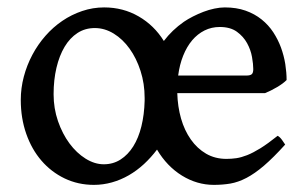

<svg xmlns="http://www.w3.org/2000/svg" viewBox="-20 -489 837 523"><path d="M760.7 -271Q751 -261.2 734.4 -251.5Q717.8 -241.7 702.1 -235.4H462.9Q463.9 -198.7 473.1 -166.3Q482.4 -133.8 499.8 -109.1Q517.1 -84.5 541.5 -70.3Q565.9 -56.2 596.7 -56.2Q610.4 -56.2 623.8 -58.1Q637.2 -60.1 653.3 -66.4Q669.4 -72.8 689.5 -85.2Q709.5 -97.7 736.3 -119.1Q742.7 -115.7 748.5 -107.4Q754.4 -99.1 756.8 -95.2Q724.6 -59.6 699.2 -37.8Q673.8 -16.1 651.4 -4.4Q628.9 7.3 607.7 11Q586.4 14.6 562.5 14.6Q516.6 14.6 475.6 -10.7Q434.6 -36.1 407.7 -81.5Q391.6 -60.1 372.3 -42.2Q353 -24.4 331.1 -11.7Q309.1 1 284.9 7.8Q260.7 14.6 235.8 14.6Q192.9 14.6 156.2 -2.9Q119.6 -20.5 93 -51.3Q66.4 -82 51.5 -124.5Q36.6 -167 36.6 -216.8Q36.6 -249 44.9 -280.3Q53.2 -311.5 68.1 -339.6Q83 -367.7 103.8 -391.4Q124.5 -415 149.7 -432.1Q174.8 -449.2 203.9 -459Q232.9 -468.8 263.7 -468.8Q315.4 -468.8 357.7 -444.3Q399.9 -419.9 426.3 -377.4Q448.7 -407.2 481 -429.7Q491.7 -437 505.6 -444.1Q519.5 -451.2 534.2 -456.8Q548.8 -462.4 564 -465.6Q579.1 -468.8 592.3 -468.8Q624 -468.8 648.9 -460Q673.8 -451.2 692.6 -436Q711.4 -420.9 724.4 -401.1Q737.3 -381.3 745.4 -359.4Q753.4 -337.4 757.1 -314.5Q760.7 -291.5 760.7 -271ZM374 -222.2Q374 -261.2 362.8 -295.9Q351.6 -330.6 333 -356.4Q314.5 -382.3 289.8 -397.5Q265.1 -412.6 238.3 -412.6Q211.9 -412.6 191.2 -399.2Q170.4 -385.7 156 -361.6Q141.6 -337.4 133.8 -304.4Q126 -271.5 126 -232.4Q126 -193.8 137.9 -159.2Q149.9 -124.5 169.2 -98.4Q188.5 -72.3 213.1 -56.9Q237.8 -41.5 262.7 -41.5Q288.1 -41.5 308.3 -54.4Q328.6 -67.4 343 -90.3Q357.4 -113.3 365.2 -145Q373 -176.8 374 -214.4ZM578.6 -415.5Q556.2 -415.5 537.1 -406Q518.1 -396.5 503.4 -379.2Q488.8 -361.8 479 -337.4Q469.2 -313 465.3 -283.2H650.9Q661.6 -283.2 665.8 -286.9Q669.9 -290.5 669.9 -300.8Q669.9 -314 666.5 -333.5Q663.1 -353 653.1 -371.3Q643.1 -389.6 625.2 -402.6Q607.4 -415.5 578.6 -415.5Z"/></svg>

Font: Gentium Book Basic
Style: Regular
Weight: 400
Designer: J. Victor Gaultney and Annie Olsen
Foundry: SIL International
Version: Version 1.102; 2013; Maintenance release